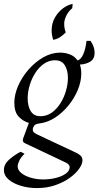

<svg xmlns="http://www.w3.org/2000/svg" viewBox="-23 -723 502 978"><path d="M248 -520Q244 -533 242 -544.5Q240 -556 240 -567Q240 -605 257 -634Q274 -663 298.5 -681Q323 -699 347 -703L345 -681Q326 -666 315 -643.5Q304 -621 304 -603Q304 -577 312 -558Q297 -543 282.5 -533.5Q268 -524 248 -520ZM367 56Q378 61 387.5 70Q397 79 397 94Q397 112 380.5 136Q364 160 333 182.5Q302 205 259.5 220Q217 235 165 235Q122 235 83.5 223.5Q45 212 21 191.5Q-3 171 -3 143Q-3 113 24 89.5Q51 66 82 50L102 60Q83 79 75 96Q67 113 67 124Q67 143 85 158Q103 173 133 182Q163 191 197 191Q230 191 261 183.5Q292 176 312 161.5Q332 147 332 128Q332 115 312 105L103 6Q89 -1 95 -18L124 -97Q95 -105 72.5 -128.5Q50 -152 50 -199Q50 -242 70 -287Q90 -332 123.5 -370Q157 -408 198.5 -431.5Q240 -455 284 -455Q308 -455 332.5 -446Q357 -437 372 -415Q406 -425 418 -515H438Q459 -485 459 -454Q459 -424 438 -410Q417 -396 384 -394Q391 -374 391 -349Q391 -308 373.5 -265.5Q356 -223 325.5 -185.5Q295 -148 257 -123.5Q219 -99 177 -94Q157 -92 150.5 -82Q144 -72 144 -63Q144 -53 151 -47.5Q158 -42 171 -36ZM257 -416Q226 -416 200.5 -398Q175 -380 156.5 -351Q138 -322 128 -288Q118 -254 118 -222Q118 -183 133.5 -157Q149 -131 183 -131Q215 -131 241 -149.5Q267 -168 285.5 -198Q304 -228 313.5 -262Q323 -296 323 -326Q323 -364 307.5 -390Q292 -416 257 -416Z"/></svg>

Font: Bona Nova
Style: Italic
Weight: 400
Italic angle: -4°
Designer: Mateusz Machalski
Foundry: Capitalics
Version: Version 4.001; ttfautohint (v1.8.3)